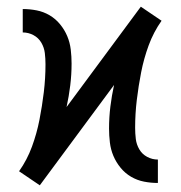

<svg xmlns="http://www.w3.org/2000/svg" viewBox="-20 -547 540 574"><path d="M99 7 68 -14 37 -35Q61 -69 75.5 -108.5Q90 -148 98 -189Q106 -230 111 -271.5Q116 -313 116 -355Q116 -372 114 -388.5Q112 -405 103.5 -419.5Q95 -434 80 -442Q65 -450 48 -450V-520Q69 -520 89.5 -516Q110 -512 128 -501.5Q146 -491 159.5 -474.5Q173 -458 181 -439Q189 -420 191.5 -399Q194 -378 194 -357Q194 -324 190 -291.5Q186 -259 179 -227L401 -527L432 -506L463 -485Q439 -451 424.5 -411.5Q410 -372 402 -331Q394 -290 389 -248.5Q384 -207 384 -165Q384 -148 386 -131.5Q388 -115 396.5 -100.5Q405 -86 420 -78Q435 -70 452 -70V0Q431 0 410.5 -4Q390 -8 372 -18.5Q354 -29 340.5 -45.5Q327 -62 319 -81Q311 -100 308.5 -121Q306 -142 306 -163Q306 -196 310 -228.5Q314 -261 321 -293Z"/></svg>

Font: Iosevka Curly Slab
Style: Regular
Weight: 400
Monospace: yes
Designer: Belleve Invis
Foundry: Belleve Invis
Version: Version 22.1.2; ttfautohint (v1.8.4)